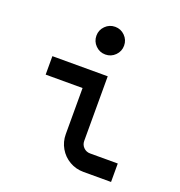

<svg xmlns="http://www.w3.org/2000/svg" viewBox="-134 -864 919 978"><g transform="rotate(20 325.0 -375.0)"><path d="M275 -400H75V-500H375V-150Q375 -129 389.5 -114.5Q404 -100 425 -100H575V0H425Q384 0 349.5 -20Q315 -40 295 -74.5Q275 -109 275 -150ZM250 -675Q250 -706 272 -728Q294 -750 325 -750Q356 -750 378 -728Q400 -706 400 -675Q400 -644 378 -622Q356 -600 325 -600Q294 -600 272 -622Q250 -644 250 -675Z"/></g></svg>

Font: Monoikos Medium
Style: Regular
Weight: 500
Designer: Brian Krent
Version: Version 0.088